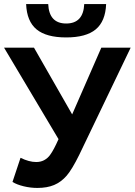

<svg xmlns="http://www.w3.org/2000/svg" viewBox="-23 -925 670 955"><path d="M163.1 9.8Q128.4 9.8 94.5 1.5Q60.5 -6.8 39.1 -20L79.1 -140.1Q121.6 -119.1 157.2 -119.1Q178.7 -119.1 195.8 -127.9Q215.3 -138.2 227.1 -155.8Q244.6 -179.7 268.1 -232.9L-2.9 -688H146L335.9 -356L481 -688H627L371.1 -154.8Q335.4 -82.5 309.1 -51.8Q281.2 -19.5 246.3 -4.9Q211.4 9.8 163.1 9.8ZM106.9 -904.8H216.8Q221.2 -808.1 306.2 -808.1Q391.6 -808.1 396 -904.8H504.9Q501.5 -818.8 453.1 -778.8Q404.8 -738.8 306.2 -738.8Q207.5 -738.8 158.9 -778.8Q110.4 -818.8 106.9 -904.8Z"/></svg>

Font: Libra Sans Modern
Style: Bold
Weight: 700
Foundry: Stefan Peev, Context Ltd
Version: Version 1.000